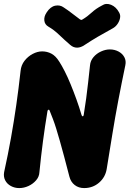

<svg xmlns="http://www.w3.org/2000/svg" viewBox="-38 -944 661 979"><path d="M391 15Q363 15 343 -0.5Q323 -16 316 -43Q301 -101 289 -146Q277 -191 267 -226Q257 -261 248.5 -288.5Q240 -316 231.5 -338Q223 -360 215 -380Q214 -385 209.5 -384.5Q205 -384 204 -377Q191 -299 181 -223Q171 -147 163 -66Q162 -43 146 -24.5Q130 -6 107 4.5Q84 15 60 15Q37 15 17.5 4.5Q-2 -6 -11.5 -24.5Q-21 -43 -17 -66Q3 -157 18 -241Q33 -325 45 -408.5Q57 -492 67 -583Q70 -612 87 -634Q104 -656 128.5 -669Q153 -682 177 -682Q202 -682 224 -670.5Q246 -659 264 -630Q277 -610 292 -580.5Q307 -551 322 -514.5Q337 -478 351.5 -438Q366 -398 378 -357Q380 -351 384 -351Q388 -351 389 -359Q396 -402 401.5 -442.5Q407 -483 411.5 -524.5Q416 -566 421 -611Q423 -634 438.5 -652.5Q454 -671 477 -681.5Q500 -692 522 -692Q546 -692 566 -681.5Q586 -671 596 -652.5Q606 -634 601 -611Q582 -520 565.5 -433.5Q549 -347 535 -260.5Q521 -174 506 -82Q499 -40 467 -12.5Q435 15 391 15ZM570 -879Q577 -867 574 -851.5Q571 -836 561 -821.5Q551 -807 536 -799Q492 -775 460.5 -756.5Q429 -738 394 -715Q374 -701 355 -701Q336 -701 320 -715Q291 -740 264 -766Q237 -792 209 -808Q190 -819 188 -839.5Q186 -860 199 -879L200 -881Q219 -910 243.5 -915Q268 -920 287 -906Q310 -891 329 -876Q348 -861 370 -845Q374 -843 376 -842.5Q378 -842 383 -845Q408 -860 429.5 -880Q451 -900 482 -916Q503 -930 528.5 -919.5Q554 -909 569 -881Z"/></svg>

Font: Winky Sans
Style: Bold Italic
Weight: 700
Italic angle: -8.97852°
Designer: Simon Atzbach
Foundry: typofactur
Version: Version 1.205